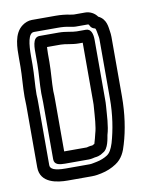

<svg xmlns="http://www.w3.org/2000/svg" viewBox="-78 -709 599 786"><g transform="rotate(-10 221.5 -315.5)"><path d="M109 -602H208C226 -602 241 -601 259 -597C266 -596 273 -594 282 -594H329C335 -594 335 -594 339 -586C342 -579 351 -574 357 -573C360 -572 361 -572 366 -542C367 -536 368 -532 368 -527V-280C368 -212 358 -151 343 -99C335 -74 327 -60 315 -52C303 -44 286 -37 270 -34C258 -32 249 -29 240 -29H140C92 -29 76 -39 76 -54V-311C76 -324 76 -337 75 -348C75 -387 80 -430 80 -470V-506C80 -556 85 -602 109 -602ZM26 -311V-54C26 13 98 21 140 21H240C257 21 270 18 280 16C304 11 325 2 343 -10C371 -28 383 -56 391 -85C408 -141 418 -208 418 -280V-527C418 -536 417 -544 416 -550C413 -567 413 -602 379 -618C368 -634 349 -644 329 -644H282C280 -644 276 -645 268 -646C249 -650 229 -652 208 -652H109C94 -652 80 -646 69 -638C29 -609 30 -549 30 -506V-470C30 -434 25 -389 25 -347C25 -337 26 -326 26 -311ZM320 -574H282C262 -574 239 -582 208 -582H129C97 -582 100 -535 100 -504V-470C100 -434 95 -390 95 -349C95 -338 96 -327 96 -311V-75C96 -52 118 -49 140 -49H240C252 -49 263 -53 265 -53C289 -55 297 -64 301 -66C325 -77 330 -124 332 -134C343 -170 344 -215 347 -251C348 -263 348 -270 348 -279V-527C348 -553 341 -574 320 -574ZM240 -99H146V-311C146 -326 146 -336 145 -350C145 -386 150 -430 150 -470V-504C150 -519 151 -524 151 -532H208C229 -532 252 -524 282 -524H298V-279C298 -270 298 -263 297 -255C294 -215 292 -175 284 -149C281 -138 277 -119 273 -108C265 -103 263 -103 263 -103C253 -103 241 -99 240 -99Z"/></g></svg>

Font: Electronic
Style: Outline
Weight: 700
Version: Version 1.011